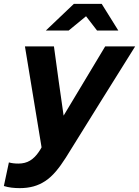

<svg xmlns="http://www.w3.org/2000/svg" viewBox="-72 -761 719 993"><path d="M0 0ZM129 24Q133 18 136.5 12.5Q140 7 143 1Q121 -130 100 -260Q79 -390 57 -521H207Q219 -431 231.5 -342Q244 -253 257 -163Q311 -253 364.5 -342Q418 -431 472 -521H627Q536 -376 447 -233Q358 -90 268 55Q242 96 216.5 126Q191 156 162.5 175Q134 194 101.5 203Q69 212 30 212Q8 212 -12.5 209.5Q-33 207 -52 201Q-45 170 -39 140Q-33 110 -26 79Q-5 85 23 85Q58 85 83.5 69.5Q109 54 129 24ZM430 -603 373 -677 283 -603H165L310 -741H454L540 -603Z"/></svg>

Font: Rosa Sans
Style: Bold Italic
Weight: 700
Italic angle: -12°
Designer: Pentagram / MCKL
Foundry: Pentagram / MCKL
Version: Version 1.005;September 16, 2019;FontCreator 11.5.0.2425 64-